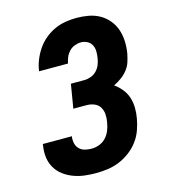

<svg xmlns="http://www.w3.org/2000/svg" viewBox="-111 -832 823 930"><g transform="rotate(-15 300.0 -367.5)"><path d="M256 8Q227 8 198.5 4.5Q170 1 143.5 -9Q117 -19 95 -35.5Q73 -52 59 -75.5Q45 -99 41 -127.5Q37 -156 42 -186L43 -195H189L188 -191Q186 -174 190 -158Q194 -142 205.5 -131Q217 -120 233 -116Q249 -112 266 -112Q286 -112 305.5 -119.5Q325 -127 339 -142.5Q353 -158 360.5 -177Q368 -196 371 -216Q375 -236 373.5 -256Q372 -276 362.5 -291.5Q353 -307 335 -314.5Q317 -322 297 -322H230L250 -442H317Q333 -442 350 -448Q367 -454 379.5 -467Q392 -480 398.5 -496.5Q405 -513 407 -529Q410 -546 409.5 -563Q409 -580 401.5 -594Q394 -608 379.5 -615.5Q365 -623 348 -623Q333 -623 317 -617Q301 -611 289.5 -599Q278 -587 271.5 -572Q265 -557 262 -541V-540H116L117 -543Q121 -570 132 -597Q143 -624 159.5 -648Q176 -672 199 -691Q222 -710 248.5 -722Q275 -734 303 -738.5Q331 -743 358 -743Q389 -743 418.5 -737.5Q448 -732 473 -718Q498 -704 516.5 -682Q535 -660 544.5 -633Q554 -606 555.5 -575.5Q557 -545 552 -514Q548 -493 541.5 -472.5Q535 -452 521 -434Q507 -416 488 -402.5Q469 -389 450 -380Q470 -366 486.5 -346Q503 -326 511 -301.5Q519 -277 519.5 -250Q520 -223 515 -196Q510 -167 499.5 -138.5Q489 -110 470.5 -85.5Q452 -61 426.5 -42Q401 -23 372.5 -11.5Q344 0 314.5 4Q285 8 256 8Z"/></g></svg>

Font: Iosevka Aile Heavy Oblique
Style: Regular
Weight: 900
Italic angle: -9°
Designer: Belleve Invis
Foundry: Belleve Invis
Version: Version 31.1.0; ttfautohint (v1.8.4)